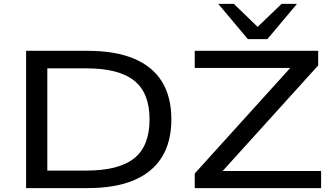

<svg xmlns="http://www.w3.org/2000/svg" viewBox="-20 -966 1702 986"><path d="M114 0V-705H430Q572 -705 667.5 -665Q763 -625 811.5 -547Q860 -469 860 -353Q860 -237 811 -158.5Q762 -80 666.5 -40Q571 0 430 0ZM223 -90H423Q590 -90 669 -153Q748 -216 748 -353Q748 -489 669 -552Q590 -615 423 -615H223ZM980 0V-75L1504 -654L1509 -617H980V-705H1614V-630L1090 -51L1085 -88H1629V0ZM1253 -765 1101 -946H1181L1303 -828L1426 -946H1505L1353 -765Z"/></svg>

Font: Nunito Sans 10pt Expanded Medium
Style: Regular
Weight: 500
Width: 7
Designer: Vernon Adams
Foundry: Vernon Adams
Version: Version 3.101;gftools[0.9.27]